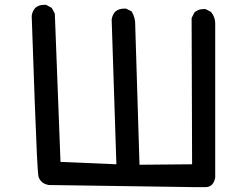

<svg xmlns="http://www.w3.org/2000/svg" viewBox="-20 -772 1040 795"><path d="M162.1 -752Q165 -752 170.9 -752L194.3 -739.3L207 -715.8L230.5 -101.6L461.9 -91.8L442.4 -689.5Q442.4 -689.5 442.4 -690.4Q444.3 -709 457 -723.6Q471.7 -736.3 493.2 -736.3Q496.1 -736.3 502 -736.3L525.4 -724.6Q540 -699.2 540 -670.9Q540 -668 540 -664.1L557.6 -89.8L775.4 -91.8L773.4 -697.3L785.2 -720.7Q800.8 -734.4 822.3 -734.4Q825.2 -734.4 831.1 -734.4L853.5 -722.7Q871.1 -701.2 871.1 -675.8Q871.1 -672.9 871.1 -669.9V-36.1Q863.3 2 832 2.9Q830.1 2.9 790 2.9Q750 2.9 183.6 -5.9H181.6Q162.1 -9.8 151.9 -20Q141.6 -30.3 139.2 -42Q136.7 -53.7 132.8 -131.8Q126 -272.5 111.3 -705.1Q111.3 -705.1 111.3 -706.1Q113.3 -724.6 126 -739.3Q140.6 -752 162.1 -752Z"/></svg>

Font: JasonHandwriting2
Style: SemiBold
Weight: 600
Version: Version 1.04.7